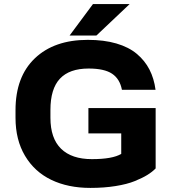

<svg xmlns="http://www.w3.org/2000/svg" viewBox="-20 -918 857 948"><path d="M748.5 -384.3V-86.4Q731.9 -69.3 707.5 -54.2Q683.1 -39.1 645 -23.7Q606.9 -8.3 550.3 0.7Q493.7 9.8 426.3 9.8Q315.9 9.8 233.2 -30Q150.4 -69.8 103.5 -148.7Q56.6 -227.5 56.6 -336.4V-374Q56.6 -539.1 152.1 -630.1Q247.6 -721.2 413.6 -721.2Q493.2 -721.2 554.4 -703.4Q615.7 -685.5 655.5 -652.1Q695.3 -618.7 718 -574.5Q740.7 -530.3 748 -474.6H582Q571.8 -528.3 533.4 -554Q495.1 -579.6 417.5 -579.6Q322.8 -579.6 275.9 -529.5Q229 -479.5 229 -375V-336.4Q229 -234.9 281.5 -183.6Q334 -132.3 433.6 -132.3Q535.6 -132.3 578.6 -158.2V-259.3H416.5V-384.3ZM323.7 -742.7 439 -897.9H620.1L456.1 -742.7Z"/></svg>

Font: Bert Sans Black
Style: Regular
Weight: 900
Designer: Christian Robertson, Adam Twardoch, & Cristiano Sobral
Foundry: Google
Version: Version 12.135;January 10, 2020;FontCreator 12.0.0.2547 64-b